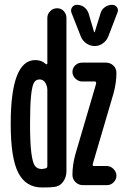

<svg xmlns="http://www.w3.org/2000/svg" viewBox="-20 -785 540 814"><path d="M455.1 -764.6Q468.8 -764.6 476.1 -753.9Q483.4 -743.2 477.5 -730.5L438.5 -628.9Q431.6 -612.3 416 -601.1Q400.4 -589.8 381.3 -589.8Q362.3 -589.8 346.2 -601.1Q330.1 -612.3 323.2 -628.9L283.2 -730.5Q278.3 -743.2 285.6 -753.9Q293 -764.6 306.6 -764.6Q323.2 -764.6 336.4 -754.9Q349.6 -745.1 355.5 -728.5L378.9 -649.4Q378.9 -648.4 380.9 -648.4Q381.8 -648.4 381.8 -649.4L406.2 -728.5Q410.2 -744.1 424.3 -754.4Q438.5 -764.6 455.1 -764.6ZM460.9 -387.7 375 -95.7Q373 -89.8 373 -85.9Q373 -81.1 377.9 -81.1H432.6Q449.2 -81.1 461.4 -68.4Q473.6 -55.7 473.6 -40Q473.6 -24.4 461.9 -12.2Q450.2 0 432.6 0H332Q313.5 0 300.3 -12.7Q287.1 -25.4 287.1 -43.9Q287.1 -85.9 299.8 -131.8L385.7 -423.8Q387.7 -429.7 387.7 -433.6Q387.7 -438.5 382.8 -439.5H328.1Q312.5 -439.5 299.8 -451.7Q287.1 -463.9 287.1 -480Q287.1 -496.1 298.8 -507.8Q310.5 -519.5 328.1 -519.5H428.7Q447.3 -519.5 460.4 -507.3Q473.6 -495.1 473.6 -475.6Q473.6 -433.6 460.9 -387.7ZM147.5 -448.2Q132.8 -448.2 124.5 -435.1Q116.2 -421.9 111.8 -380.4Q107.4 -338.9 107.4 -259.8Q107.4 -178.7 112.8 -137.2Q118.2 -95.7 127.9 -82Q137.7 -68.4 158.2 -68.4Q159.2 -68.4 173.8 -71.3Q180.7 -72.3 180.7 -82V-405.3Q180.7 -414.1 177.7 -421.9Q168.9 -448.2 147.5 -448.2ZM158.2 9.8Q89.8 9.8 57.6 -52.2Q25.4 -114.3 25.4 -259.8Q25.4 -529.3 128.9 -530.3Q157.2 -530.3 173.8 -513.7Q175.8 -511.7 178.2 -512.7Q180.7 -513.7 180.7 -515.6V-709Q180.7 -725.6 192.9 -737.8Q205.1 -750 222.2 -750Q239.3 -750 250.5 -737.8Q261.7 -725.6 261.7 -709V-59.6Q261.7 -33.2 247.1 -13.7Q232.4 5.9 208 7.8Q192.4 9.8 158.2 9.8Z"/></svg>

Font: Rounded Mgen+ 1mn medium
Style: Regular
Weight: 500
Designer: [Source Han Sans]
Ryoko NISHIZUKA  (kana & ideographs); Paul D. Hunt (Latin, Greek & Cyrillic); Wenlong ZHANG  (bopomofo
Version: Version 1.059.20150602